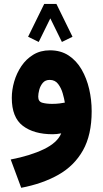

<svg xmlns="http://www.w3.org/2000/svg" viewBox="-20 -666 514 954"><path d="M340.3 -483.4 287.6 -457.5 230 -574.7 172.4 -457.5 119.6 -483.4 199.7 -646.5H260.3ZM435.5 -113.3Q435.5 4.4 392.1 81.3Q348.6 158.2 269.8 202.6Q190.9 247.1 85.4 267.1L33.2 126.5Q130.4 107.9 197.8 75.4Q265.1 43 284.2 -3.4Q261.7 1 241.7 1Q148.4 1 93.5 -40.8Q38.6 -82.5 38.6 -179.7Q38.6 -219.2 50.5 -260.7Q62.5 -302.2 86.2 -337.4Q109.9 -372.6 145.5 -394.3Q181.2 -416 228 -416Q281.7 -416 320.8 -390.4Q359.9 -364.7 385.3 -321Q410.6 -277.3 423.1 -223.6Q435.5 -169.9 435.5 -113.3ZM238.8 -149.9Q259.8 -149.9 276.4 -152.1Q293 -154.3 302.2 -156.2Q299.3 -175.3 291.7 -201.9Q284.2 -228.5 268.8 -248.8Q253.4 -269 227.1 -269Q205.1 -269 192.6 -254.2Q180.2 -239.3 175 -219.7Q169.9 -200.2 169.9 -185.5Q169.9 -161.1 190.4 -155.5Q210.9 -149.9 238.8 -149.9Z"/></svg>

Font: Vazirmatn UI Black
Style: Regular
Weight: 900
Designer: Saber Rastikerdar
Foundry: Saber Rastikerdar
Version: Version 33.003